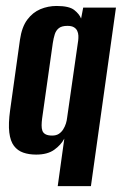

<svg xmlns="http://www.w3.org/2000/svg" viewBox="-20 -521 420 657"><path d="M177.5 116 200.1 -46.7Q188.8 -25.2 165.7 -8.6Q142.7 8 103.7 8Q78.8 8 59.5 1.2Q40.2 -5.5 27.8 -21.8Q15.4 -38 11.8 -67.7Q8.2 -97.3 14.6 -143.8L48.3 -385Q54.6 -428.5 73.3 -453.6Q92 -478.7 118.3 -489.7Q144.6 -500.6 173.7 -500.6Q216.5 -500.6 234 -486.8Q251.5 -473 257.5 -457.5L264.7 -495H376.8L291.1 116ZM158.5 -57.1Q172.4 -57.1 181.4 -63Q190.5 -69 196.3 -78.4Q202.2 -87.8 205.5 -98.2Q208.7 -108.6 209.7 -118.3L247.6 -382.7Q248.5 -390.4 248.2 -399.1Q247.8 -407.9 244.3 -415.4Q240.9 -422.9 232.9 -427.7Q225 -432.5 210.9 -432.5Q191.5 -432.5 181.7 -424.9Q171.8 -417.3 167.5 -404Q163.2 -390.6 160.6 -373.2L124.2 -116Q122.5 -102.9 122.4 -92.3Q122.3 -81.7 125 -73.8Q127.8 -65.8 135.9 -61.5Q144 -57.1 158.5 -57.1Z"/></svg>

Font: Alumni Sans SC Thin
Style: Italic
Weight: 100
Italic angle: -8°
Designer: Robert E. Leuschke
Foundry: Robert E. Leuschke
Version: Version 1.016